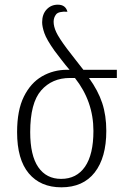

<svg xmlns="http://www.w3.org/2000/svg" viewBox="-20 -790 534 820"><path d="M242 10Q153 10 103 -49.5Q53 -109 53 -226Q53 -319 82 -377.5Q111 -436 159.5 -464Q208 -492 267 -492H277Q258 -514 242.5 -534.5Q227 -555 213 -573Q179 -621 169.5 -648.5Q160 -676 160 -695Q160 -729 179 -749.5Q198 -770 227 -770Q260 -770 268 -740Q230 -742 219.5 -728.5Q209 -715 209 -697Q209 -677 220 -653Q231 -629 266 -582Q289 -552 305.5 -531Q322 -510 336 -492H479V-457H360Q399 -403 416.5 -350Q434 -297 434 -231Q434 -117 384.5 -53.5Q335 10 242 10ZM241 -26Q307 -26 343 -78Q379 -130 379 -231Q379 -357 300 -457H279Q202 -457 155.5 -403.5Q109 -350 109 -226Q109 -126 143.5 -76Q178 -26 241 -26Z"/></svg>

Font: Noto Serif Armenian SemiCondensed Light
Style: Regular
Weight: 300
Width: 4
Designer: Monotype Design Team
Foundry: Monotype Imaging Inc.
Version: Version 2.008; ttfautohint (v1.8.4.7-5d5b)